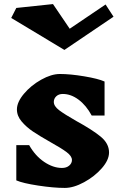

<svg xmlns="http://www.w3.org/2000/svg" viewBox="-20 -912 599 942"><path d="M227 -215Q174 -245 142 -266.5Q110 -288 86.5 -315.5Q63 -343 63 -375Q63 -411 97.5 -452Q132 -493 182 -521Q232 -549 274 -549Q325 -549 393.5 -537.5Q462 -526 493 -512V-345H430Q403 -395 365.5 -423Q328 -451 288 -451Q268 -451 256 -439.5Q244 -428 244 -412Q244 -391 270.5 -371Q297 -351 355 -318Q432 -276 473.5 -242Q515 -208 515 -164Q515 -127 479.5 -86.5Q444 -46 392.5 -18Q341 10 298 10Q243 10 167.5 -1.5Q92 -13 60 -27V-200H123Q153 -147 197 -117.5Q241 -88 284 -88Q306 -88 319.5 -99.5Q333 -111 333 -127Q333 -146 307 -165.5Q281 -185 227 -215ZM296 -667 35 -824 60 -873 240 -892 322 -771 498 -890 537 -830Z"/></svg>

Font: InknutAntiqua
Style: Bold
Weight: 700
Designer: Claus Eggers Srensen
Foundry: Claus Eggers Srensen
Version: Version 1.000; ttfautohint (v1.2) -l 7 -r 28 -G 50 -x 13 -D 